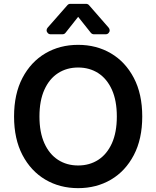

<svg xmlns="http://www.w3.org/2000/svg" viewBox="-20 -971 815 1001"><path d="M53.3 -363.6Q53.3 -481.2 97.1 -564.8Q141 -648.4 216.4 -692.8Q291.9 -737.2 387.4 -737.2Q483 -737.2 558.4 -692.8Q633.9 -648.4 677.7 -564.8Q721.6 -481.2 721.6 -363.6Q721.6 -246.1 677.7 -162.5Q633.9 -78.8 558.4 -34.4Q483 9.9 387.4 9.9Q291.9 9.9 216.4 -34.6Q141 -79.2 97.1 -162.8Q53.3 -246.4 53.3 -363.6ZM589.1 -363.6Q589.1 -446.4 563.4 -503.4Q537.6 -560.4 492.2 -589.7Q446.7 -619 387.4 -619Q328.1 -619 282.7 -589.7Q237.2 -560.4 211.5 -503.4Q185.7 -446.4 185.7 -363.6Q185.7 -280.9 211.5 -223.9Q237.2 -166.9 282.7 -137.6Q328.1 -108.3 387.4 -108.3Q446.7 -108.3 492.2 -137.6Q537.6 -166.9 563.4 -223.9Q589.1 -280.9 589.1 -363.6ZM321.7 -800.1 387.4 -883.2 453.5 -800.1Q456.3 -796.5 460.6 -794.4Q464.8 -792.3 469.5 -792.3H530.9Q539.8 -792.3 545.8 -798.5Q551.8 -804.7 551.8 -812.9Q551.8 -820.3 546.5 -826.7L444.2 -943.9Q441.4 -947.4 437.1 -949.2Q432.9 -951 428.6 -951H346.9Q337.4 -951 331.3 -943.9L228.3 -826.7Q223 -820.3 223 -813.2Q223 -805 229 -798.7Q235.1 -792.3 244 -792.3H305.4Q315.7 -792.3 321.7 -800.1Z"/></svg>

Font: DeltaSans SemiBold
Style: Regular
Weight: 600
Designer: Rasmus Andersson
Foundry: rsms
Version: Version 3.012